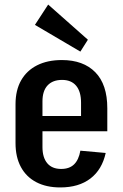

<svg xmlns="http://www.w3.org/2000/svg" viewBox="-20 -812 538 841"><path d="M244 9Q183 9 139 -14Q95 -37 71.5 -80.5Q48 -124 48 -185V-355Q48 -417 72.5 -460Q97 -503 142.5 -526Q188 -549 251 -549Q345 -549 397.5 -495.5Q450 -442 450 -338V-237H145V-304H356L335 -270V-362Q335 -411 313.5 -436.5Q292 -462 252 -462Q211 -462 188.5 -438Q166 -414 166 -368V-168Q166 -122 187 -97Q208 -72 248 -72Q284 -72 304.5 -92Q325 -112 332 -152L443 -142Q427 -69 376 -30Q325 9 244 9ZM365 -638 332 -586 133 -703 191 -792Z"/></svg>

Font: Pathway Extreme Condensed SemiBold
Style: Regular
Weight: 600
Width: 3
Version: Version 1.001;gftools[0.9.26]